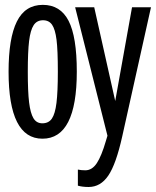

<svg xmlns="http://www.w3.org/2000/svg" viewBox="-20 -558 640 786"><path d="M294.4 -264.6Q294.4 9.8 153.8 9.8Q15.1 9.8 15.1 -264.6Q15.1 -401.9 49.1 -470Q83 -538.1 155.3 -538.1Q227.1 -538.1 260.7 -472.9Q294.4 -407.7 294.4 -264.6ZM216.8 -264.6Q216.8 -353.5 211.4 -395.5Q206.1 -437.5 193.4 -456.3Q180.7 -475.1 156.2 -475.1Q130.9 -475.1 117.7 -454.8Q104.5 -434.6 99.1 -390.1Q93.8 -345.7 93.8 -264.6Q93.8 -183.1 99.1 -138.9Q104.5 -94.7 116.9 -74Q129.4 -53.2 153.3 -53.2Q179.2 -53.2 192.4 -72.5Q205.6 -91.8 211.2 -136.7Q216.8 -181.6 216.8 -264.6ZM342.8 207.5Q317.4 207.5 298.8 202.1V136.2Q312.5 139.2 329.1 139.2Q356.9 139.2 376.2 110.1Q395.5 81.1 413.6 18.6L419.9 -2.4L287.6 -528.3H365.7L451.7 -144.5L520.5 -528.3H598.1L480.5 0Q455.1 114.3 423.3 160.9Q391.6 207.5 342.8 207.5Z"/></svg>

Font: Cousine
Style: Regular
Weight: 400
Monospace: yes
Designer: Steve Matteson
Foundry: Monotype Imaging Inc.
Version: Version 1.21